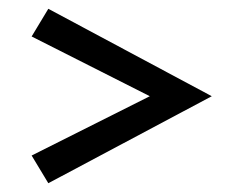

<svg xmlns="http://www.w3.org/2000/svg" viewBox="-20 -522 554 437"><path d="M90 -105 52 -168 321 -303 52 -439 90 -502 462 -303Z"/></svg>

Font: Manuale SemiBold
Style: Italic
Weight: 600
Italic angle: -11°
Designer: Eduardo Tunni / Pablo Cosgaya
Foundry: Eduardo Tunni / Pablo Cosgaya
Version: Version 1.002